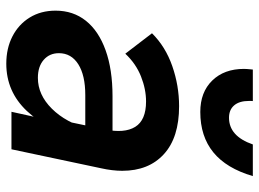

<svg xmlns="http://www.w3.org/2000/svg" viewBox="-124 -664 804 595"><g transform="rotate(90 277.5 -366.0)"><path d="M325.9 0 348.6 -102.8 343.8 -113.4 380.5 -288.8Q393.3 -350.2 372.6 -383.6Q351.8 -417.1 294 -417.1Q255.9 -417.1 216.3 -401.4Q176.7 -385.7 145.9 -352.8L82.6 -435.5Q123.9 -477.3 184.4 -498.4Q245 -519.5 308.6 -519.5Q405.7 -519.5 457.2 -472.4Q508.8 -425.4 508.8 -343.3Q508.8 -328.4 506.8 -311.6Q504.8 -294.8 501.1 -278.5L442.1 0ZM277.7 -313.2H393.9L379.8 -228.8H274.2Q212.8 -228.8 178.6 -207.1Q144.3 -185.3 144.3 -147.1Q144.3 -118 164.9 -100Q185.5 -81.9 220.9 -81.9Q273.2 -81.9 316.2 -125.1Q359.3 -168.3 379.8 -241.7L406.7 -223.5Q383.4 -111.2 323.3 -47.6Q263.2 16 176.8 16Q129.4 16 92.3 -3Q55.2 -22 33.8 -56.6Q12.5 -91.2 12.5 -136.8Q12.5 -191.3 44 -230.8Q75.4 -270.2 135.1 -291.7Q194.8 -313.2 277.7 -313.2ZM195 -748H292.7Q292.3 -745.3 292.3 -742Q292.3 -738.8 292.3 -736.1Q292.3 -706.2 306 -690.2Q319.6 -674.2 344.4 -674.2Q401.6 -674.2 427.1 -748H525.2Q501.3 -666.2 451.7 -625.7Q402 -585.2 326.4 -585.2Q265.2 -585.2 229.1 -622.2Q193 -659.2 193 -720.6Q193 -725.6 193.5 -731.6Q194 -737.6 195 -748Z"/></g></svg>

Font: Wix Madefor Text
Style: Italic
Weight: 400
Italic angle: -12°
Designer: Dalton Maag Ltd
Foundry: Dalton Maag Ltd
Version: Version 3.100